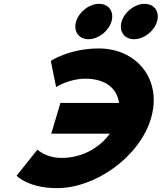

<svg xmlns="http://www.w3.org/2000/svg" viewBox="-20 -980 841 999"><path d="M495.4 -960C444.4 -960 391.1 -919 376 -868C360.8 -817 389.6 -776 440.6 -776C491.6 -776 544.8 -817 560 -868C575.1 -919 546.4 -960 495.4 -960ZM732.4 -960C681.4 -960 628.1 -919 613 -868C597.8 -817 626.6 -776 677.6 -776C728.6 -776 781.8 -817 797 -868C812.1 -919 783.4 -960 732.4 -960ZM299.7 -158.4C415.5 -158.4 501.9 -216.7 551.6 -284.6H246.8L294.4 -444.4H599.3C590.1 -512.1 538.5 -570.6 422.5 -570.6C340.9 -570.6 271.9 -527.3 271.9 -527.3L244.3 -663.3C244.3 -663.3 341.8 -727.9 493.9 -727.9C692.8 -727.9 825.3 -564.7 765.3 -363.2C705.6 -162.6 475.6 -1.1 277.5 -1.1C125.4 -1.1 66.4 -65.7 66.4 -65.7L174.9 -201.7C174.9 -201.7 218.1 -158.4 299.7 -158.4Z"/></svg>

Font: Hussar
Style: BdOblThree
Weight: 700
Foundry: Cannot Into Space Fonts
Version: Version 2.00